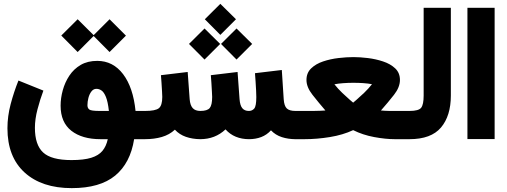

<svg xmlns="http://www.w3.org/2000/svg" viewBox="-20 -722 2629 996"><path d="M297.9 -537.6 382.8 -622.1 465.8 -539.6 548.3 -622.1 633.3 -537.1 548.3 -452.1 465.8 -535.2 382.8 -452.1ZM539.1 0H501.5Q405.8 0 350.1 -43.7Q294.4 -87.4 294.4 -173.8Q294.4 -213.4 305.7 -254.2Q316.9 -294.9 339.8 -329.6Q362.8 -364.3 398.7 -385.3Q434.6 -406.2 484.4 -406.2Q566.4 -406.2 618.7 -337.2Q670.9 -268.1 683.1 -146.5H714.8V0H675.8Q656.2 124 577.4 189Q498.5 253.9 352.1 253.9Q196.8 253.9 107.7 172.9Q18.6 91.8 18.6 -56.6Q18.6 -119.1 35.4 -182.4Q52.2 -245.6 75.7 -304.2L205.1 -252Q188 -206.5 174.6 -155.3Q161.1 -104 161.1 -59.1Q161.1 29.3 203.6 68.8Q246.1 108.4 350.6 108.4Q415 108.4 453.4 96.4Q491.7 84.5 511.5 60.5Q531.2 36.6 539.1 0ZM544.9 -146.5Q539.6 -194.3 529.5 -219Q519.5 -243.7 506.8 -252.4Q494.1 -261.2 480 -261.2Q464.8 -261.2 454.3 -247.6Q443.8 -233.9 438.7 -214.4Q433.6 -194.8 433.6 -176.3Q433.6 -161.1 443.4 -153.8Q453.1 -146.5 496.6 -146.5Z M1042.5 -622.1 1123 -702.1 1204.1 -622.1 1123 -541ZM1126.5 -494.1 1207 -574.2 1288.1 -494.1 1207 -413.1ZM960.4 -494.1 1041 -574.2 1122.1 -494.1 1041 -413.1ZM1271 -146.5Q1288.1 -146.5 1298.8 -158.9Q1309.6 -171.4 1309.6 -218.3Q1309.6 -229 1308.6 -251Q1307.6 -272.9 1305.9 -297.9Q1304.2 -322.8 1302.7 -342.3L1441.9 -358.9L1451.7 -207.5Q1454.1 -172.4 1467.8 -159.4Q1481.4 -146.5 1512.7 -146.5H1527.3V0H1513.7Q1475.1 0 1441.9 -10.7Q1408.7 -21.5 1385.7 -45.9Q1363.8 -22 1335 -11Q1306.2 0 1271.5 0Q1234.4 0 1203.4 -12.7Q1172.4 -25.4 1149.9 -50.8Q1096.2 0 1018.6 0Q978 -0.5 944.3 -12.2Q910.6 -23.9 887.2 -49.3Q858.9 -22.9 819.6 -11.5Q780.3 0 731.9 0H698.2V-146.5H732.9Q786.1 -146.5 804 -160.6Q821.8 -174.8 821.8 -219.2Q821.8 -226.6 820.6 -246.8Q819.3 -267.1 817.9 -291Q816.4 -314.9 814.9 -332L953.6 -348.6L963.9 -207.5Q966.3 -176.3 979.5 -161.4Q992.7 -146.5 1019.5 -146.5Q1055.2 -146.5 1067.9 -161.6Q1080.6 -176.8 1080.6 -219.2Q1080.6 -225.6 1079.3 -246.3Q1078.1 -267.1 1076.7 -291.3Q1075.2 -315.4 1073.7 -332L1212.4 -348.6L1222.7 -207.5Q1225.1 -175.3 1236.8 -160.9Q1248.5 -146.5 1271 -146.5Z M1956.1 -148.9Q1975.6 -147 1995.6 -146.7Q2015.6 -146.5 2027.8 -146.5H2050.3V0H2027.8Q1980 0 1920.9 -11Q1861.8 -22 1812 -46.9Q1758.8 -22 1691.4 -11Q1624 0 1560.1 0H1507.8V-146.5H1561.5Q1582 -146.5 1612.5 -146.7Q1643.1 -147 1668 -148.9Q1631.8 -190.9 1600.8 -230.5Q1569.8 -270 1569.8 -307.1Q1569.8 -343.8 1594 -367.2Q1618.2 -390.6 1656 -403.3Q1693.8 -416 1735.8 -420.9Q1777.8 -425.8 1813.5 -425.8Q1846.7 -425.8 1887.7 -420.9Q1928.7 -416 1967 -403.3Q2005.4 -390.6 2030 -367.4Q2054.7 -344.2 2054.7 -307.1Q2054.7 -269.5 2023.9 -230.2Q1993.2 -190.9 1956.1 -148.9ZM1812.5 -292.5Q1785.6 -292.5 1759.8 -290.5Q1733.9 -288.6 1714.8 -284.7Q1732.9 -261.7 1755.9 -239.7Q1778.8 -217.8 1795.4 -203.6Q1812 -189.5 1812 -189.5Q1812 -189.5 1828.9 -203.9Q1845.7 -218.3 1868.7 -240.2Q1891.6 -262.2 1909.7 -285.2Q1889.2 -289.1 1864.5 -290.8Q1839.8 -292.5 1812.5 -292.5ZM2039.7 0V-146.5H2084.4V0Z M2064.9 0V-146.5H2104.5Q2152.3 -146.5 2165 -163.3Q2177.7 -180.2 2177.7 -226.1V-681.6H2318.8V-226.6Q2318.8 -121.1 2267.6 -60.5Q2216.3 0 2104 0Z M2404.8 -681.6H2545.9V-0.5H2404.8Z"/></svg>

Font: Vazir Black FD-WOL
Style: Black-FD-WOL
Weight: 900
Designer: Saber Rastikerdar
Foundry: Saber Rastikerdar
Version: Version 30.0.0